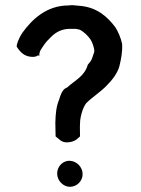

<svg xmlns="http://www.w3.org/2000/svg" viewBox="-20 -736 541 739"><path d="M44 -557C58 -535 74 -517 107 -517C129 -518 123 -528 131 -520C131 -534 134 -541 142 -552C150 -565 159 -577 170 -587C188 -607 210 -623 244 -625H271L286 -622C302 -615 320 -597 329 -583C335 -574 343 -552 343 -539C343 -536 342 -534 341 -531C337 -520 334 -506 327 -498L318 -487C305 -442 271 -429 238 -399C219 -393 213 -369 207 -351C197 -327 194 -300 193 -264C193 -249 194 -231 194 -211L210 -198C216 -192 226 -188 237 -188C251 -188 264 -192 273 -198L288 -211C288 -231 287 -247 288 -260C288 -270 289 -279 291 -287C295 -305 300 -323 312 -339C336 -363 367 -382 390 -406C410 -426 433 -454 440 -483C446 -508 452 -538 450 -567C446 -588 434 -616 424 -631C394 -671 355 -706 293 -713C282 -714 271 -715 261 -716C255 -716 249 -716 243 -715C157 -715 101 -658 67 -611C50 -586 44 -564 44 -557ZM200 -68C200 -41 223 -17 249 -17C276 -17 298 -39 298 -66C298 -93 275 -116 249 -117H242C218 -114 200 -93 200 -68Z"/></svg>

Font: Hussar Pisanka
Style: Regular
Weight: 400
Designer: Robert Jablonski
Foundry: Cannot Into Space Fonts
Version: Version 1.070